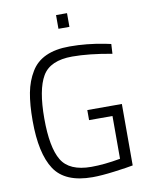

<svg xmlns="http://www.w3.org/2000/svg" viewBox="-96 -954 809 1034"><g transform="rotate(-10 308.5 -437.0)"><path d="M360 -296V-351H549V-15Q520 -9 447 0.5Q374 10 326 10Q176 10 118 -78Q60 -166 60 -345Q60 -434 72 -497Q84 -560 114 -609Q171 -705 325 -705Q419 -705 516 -686L549 -679L546 -626Q421 -649 330 -649Q209 -649 166.5 -576.5Q124 -504 124 -346Q124 -188 166.5 -117Q209 -46 329 -46Q400 -46 488 -62V-296ZM283 -809V-884H343V-809Z"/></g></svg>

Font: Titillium Web
Style: Light
Weight: 300
Version: Version 1.001;PS 57.000;hotconv 1.0.70;makeotf.lib2.5.55311